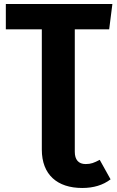

<svg xmlns="http://www.w3.org/2000/svg" viewBox="-20 -713 582 955"><path d="M406 103C371 103 352 82 352 42V-567H523L539 -693H9V-567H188V31C188 156 265 222 389 222C445 222 492 208 530 179L476 82C447 97 433 103 406 103Z"/></svg>

Font: Fira Sans
Style: Bold
Weight: 700
Designer: Carrois Corporate & Edenspiekermann AG
Foundry: Carrois Corporate GbR & Edenspiekermann AG
Version: Version 4.203